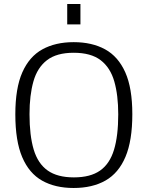

<svg xmlns="http://www.w3.org/2000/svg" viewBox="-20 -940 748 972"><path d="M352.5 11.7Q259.3 11.7 193.4 -25.4Q127.4 -62.5 92.5 -144.3Q57.6 -226.1 57.6 -361.3Q57.6 -493.7 93 -573.7Q128.4 -653.8 194.6 -690.2Q260.7 -726.6 353 -726.6Q445.8 -726.6 512.2 -690.2Q578.6 -653.8 614.3 -573.7Q649.9 -493.7 649.9 -361.8Q649.9 -228 615.2 -146Q580.6 -64 514.2 -26.1Q447.8 11.7 352.5 11.7ZM354 -42Q437.5 -42 486.6 -76.4Q535.6 -110.8 557.1 -181.6Q578.6 -252.4 578.6 -361.3Q578.6 -458 558.6 -527.8Q538.6 -597.7 489.5 -635.3Q440.4 -672.9 353 -672.9Q266.6 -672.9 217.8 -635.3Q168.9 -597.7 149.2 -527.8Q129.4 -458 129.4 -361.8Q129.4 -253.9 150.6 -182.9Q171.9 -111.8 221.2 -76.9Q270.5 -42 354 -42ZM320.3 -816.4V-919.9H387.2V-816.4Z"/></svg>

Font: Pontano Sans Light
Style: Regular
Weight: 300
Designer: Vernon Adams
Foundry: Vernon Adams
Version: Version 2.001